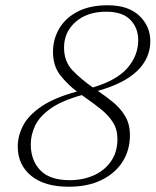

<svg xmlns="http://www.w3.org/2000/svg" viewBox="-20 -700 592 730"><path d="M474 -186Q474 -129 445.8 -84.8Q417.5 -40.5 365.2 -15.2Q313 10 241.5 10Q148.5 10 98 -32Q47.5 -74 47.5 -142.5Q47.5 -183.5 67.8 -222.5Q88 -261.5 137 -295Q186 -328.5 272.5 -352Q236 -379.5 208.8 -414.5Q181.5 -449.5 181.5 -503Q181.5 -551 205.2 -591.5Q229 -632 275.5 -656Q322 -680 389.5 -680Q468 -680 509.8 -640Q551.5 -600 551.5 -543.5Q551.5 -479 502 -430.8Q452.5 -382.5 352 -354.5Q381.5 -334.5 409.8 -311.5Q438 -288.5 456 -258.2Q474 -228 474 -186ZM223.5 -519Q223.5 -466 256 -432.2Q288.5 -398.5 333 -367.5Q425 -395 465.2 -442.2Q505.5 -489.5 505.5 -547Q505.5 -594 475.5 -624.8Q445.5 -655.5 384 -655.5Q311.5 -655.5 267.5 -616.8Q223.5 -578 223.5 -519ZM97 -151Q97 -91 132.8 -53Q168.5 -15 245.5 -15Q295.5 -15 336.8 -33.5Q378 -52 402.2 -87Q426.5 -122 426.5 -171.5Q426.5 -208 409.5 -234.8Q392.5 -261.5 365.2 -283.5Q338 -305.5 307 -327Q303 -330 299 -332.8Q295 -335.5 291 -338.5Q214 -317 171.8 -286.8Q129.5 -256.5 113.2 -221.5Q97 -186.5 97 -151Z"/></svg>

Font: Newsreader 16pt Light
Style: Italic
Weight: 300
Italic angle: -17°
Designer: Hugues Gentile
Foundry: Production Type
Version: Version 1.003; ttfautohint (v1.8.3)